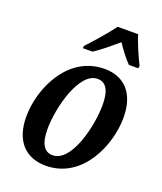

<svg xmlns="http://www.w3.org/2000/svg" viewBox="-142 -858 811 960"><g transform="rotate(20 263.0 -378.0)"><path d="M192 -619 189 -606H241C279 -630 321 -666 361 -700C381 -670 412 -628 435 -606H484L487 -619C468 -657 438 -723 426 -766H317C284 -720 227 -657 192 -619ZM215 10C411 10 500 -203 500 -348C500 -488 424 -546 329 -546C135 -546 41 -339 41 -188C41 -55 112 10 215 10ZM230 -51C189 -51 162 -83 162 -165C162 -282 216 -487 312 -487C354 -487 380 -455 380 -373C380 -261 331 -51 230 -51Z"/></g></svg>

Font: Noto Serif Condensed SemiBold
Style: Italic
Weight: 600
Width: 3
Italic angle: -12°
Designer: Monotype Design Team
Foundry: Monotype Imaging Inc.
Version: Version 2.014